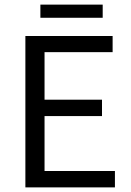

<svg xmlns="http://www.w3.org/2000/svg" viewBox="-20 -812 567 832"><path d="M90 0V-656H468V-586H173V-380H422V-309H173V-71H478V0ZM155 -735V-792H425V-735Z"/></svg>

Font: Source Sans 3
Style: Regular
Weight: 400
Designer: Paul D. Hunt
Foundry: Adobe
Version: Version 3.046;hotconv 1.0.118;makeotfexe 2.5.65603